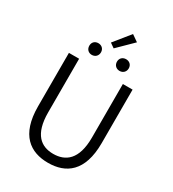

<svg xmlns="http://www.w3.org/2000/svg" viewBox="-251 -1207 1218 1353"><g transform="rotate(30 358.0 -530.0)"><path d="M358 13C502 13 617 -64 617 -297V-732H538V-296C538 -116 457 -60 358 -60C260 -60 182 -116 182 -296V-732H99V-297C99 -64 214 13 358 13ZM245 -800C273 -800 293 -820 293 -848C293 -876 273 -895 245 -895C217 -895 198 -876 198 -848C198 -820 217 -800 245 -800ZM319 -943 356 -917 477 -1036 424 -1073ZM471 -800C499 -800 519 -820 519 -848C519 -876 499 -895 471 -895C443 -895 423 -876 423 -848C423 -820 443 -800 471 -800Z"/></g></svg>

Font: Noto Sans CJK JP DemiLight
Style: Regular
Weight: 350
Designer: Ryoko NISHIZUKA (kana & ideographs); Paul D. Hunt (Latin, Greek & Cyrillic); Wenlong ZHANG (bopomofo); Sandoll Communica
Foundry: Adobe Systems Incorporated
Version: Version 1.004;PS 1.004;hotconv 1.0.82;makeotf.lib2.5.63406